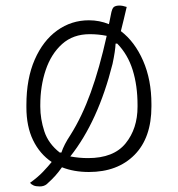

<svg xmlns="http://www.w3.org/2000/svg" viewBox="-20 -609 640 691"><path d="M300 -536Q338 -536 372 -522Q374 -530 375.5 -538.5Q377 -547 379 -556Q383 -579 390 -584Q397 -589 410 -589Q421 -589 436 -584Q431 -561 425.5 -539.5Q420 -518 415 -497Q465 -459 495 -390.5Q525 -322 525 -234V-226Q525 -113 464 -51.5Q403 10 300 10Q246 10 203 -7Q191 10 179 23.5Q167 37 148 54Q138 62 123 62Q109 62 101 58.5Q93 55 88 49Q116 29 135 9Q154 -11 166 -26Q123 -55 99 -104.5Q75 -154 75 -223V-231Q75 -326 105 -394.5Q135 -463 186 -499.5Q237 -536 300 -536ZM303 -486Q243 -486 203.5 -450.5Q164 -415 144.5 -357Q125 -299 125 -231V-225Q125 -181 139.5 -136.5Q154 -92 195 -60H201Q210 -88 234 -124Q275 -189 306.5 -276Q338 -363 364 -480Q349 -483 334 -484.5Q319 -486 303 -486ZM385 -379Q333 -172 233 -46Q265 -40 297 -40Q389 -40 432 -93Q475 -146 475 -225V-231Q475 -301 457.5 -357Q440 -413 402 -452H396Q395 -426 385 -379Z"/></svg>

Font: Recursive Sn Csl St Lt
Style: Regular
Weight: 300
Version: Version 1.079;hotconv 1.0.112;makeotfexe 2.5.65598; ttfautoh